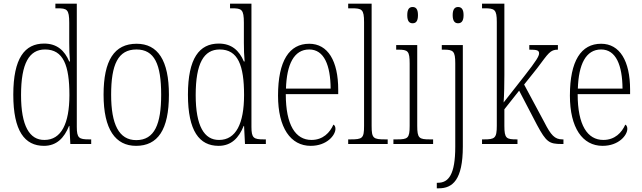

<svg xmlns="http://www.w3.org/2000/svg" viewBox="-20 -780 3479 1040"><path d="M218 10C287 10 328 -33 354 -98H356L361 0H474V-25H463C408 -25 396 -32 396 -93V-760H280V-735H290C343 -735 355 -730 355 -656V-548C355 -515 356 -479 359 -447H355C330 -506 289 -544 219 -544C114 -544 52 -465 52 -267C52 -70 114 10 218 10ZM221 -22C140 -21 94 -98 94 -265C94 -437 138 -512 224 -512C323 -512 356 -426 356 -265C356 -111 312 -22 221 -22Z M717 10C834 10 895 -76 895 -267C895 -453 835 -543 720 -543C599 -543 541 -453 541 -267C541 -78 606 10 717 10ZM718 -21C624 -21 582 -107 582 -267C582 -430 619 -512 719 -512C817 -512 853 -432 853 -267C853 -109 818 -21 718 -21Z M1164 10C1233 10 1274 -33 1300 -98H1302L1307 0H1420V-25H1409C1354 -25 1342 -32 1342 -93V-760H1226V-735H1236C1289 -735 1301 -730 1301 -656V-548C1301 -515 1302 -479 1305 -447H1301C1276 -506 1235 -544 1165 -544C1060 -544 998 -465 998 -267C998 -70 1060 10 1164 10ZM1167 -22C1086 -21 1040 -98 1040 -265C1040 -437 1084 -512 1170 -512C1269 -512 1302 -426 1302 -265C1302 -111 1258 -22 1167 -22Z M1663 10C1751 10 1797 -48 1797 -82C1797 -95 1792 -102 1786 -105C1767 -62 1730 -22 1667 -22C1581 -22 1528 -102 1528 -270H1812V-294C1812 -450 1756 -543 1655 -543C1547 -543 1486 -451 1486 -262C1486 -88 1554 10 1663 10ZM1771 -300H1529C1533 -431 1572 -512 1655 -512C1736 -512 1770 -426 1771 -300Z M1866 0H2080V-25H2068C2002 -25 1993 -30 1993 -98V-760H1866V-735H1885C1940 -735 1952 -730 1952 -660V-98C1952 -30 1943 -25 1877 -25H1866Z M2215 -654C2232 -654 2244 -664 2244 -698C2244 -732 2232 -742 2215 -742C2198 -742 2186 -732 2186 -698C2186 -664 2198 -654 2215 -654ZM2111 0H2326V-25H2309C2250 -25 2240 -31 2240 -99V-536H2126V-511H2136C2190 -511 2199 -504 2199 -435V-98C2199 -31 2189 -25 2130 -25H2111Z M2461 -654C2478 -654 2491 -664 2491 -698C2491 -732 2478 -742 2461 -742C2445 -742 2432 -732 2432 -698C2432 -664 2445 -654 2461 -654ZM2346 240H2357C2431 240 2487 195 2487 14V-536H2373V-511H2385C2435 -511 2446 -503 2446 -437V15C2446 165 2410 210 2352 210H2346Z M2591 0H2783V-25H2779C2723 -25 2712 -30 2712 -98V-188L2792 -289L2889 -103C2939 -10 2955 0 3022 0H3032V-25H3026C2985 -25 2964 -48 2929 -117L2819 -322L2890 -411C2951 -492 2960 -511 3002 -511V-536H2847V-511C2887 -511 2900 -508 2900 -491C2900 -476 2886 -452 2821 -369L2708 -225C2711 -264 2712 -333 2712 -374V-760H2591V-735H2604C2659 -735 2671 -729 2671 -661V-99C2671 -31 2660 -25 2601 -25H2591Z M3244 10C3332 10 3378 -48 3378 -82C3378 -95 3373 -102 3367 -105C3348 -62 3311 -22 3248 -22C3162 -22 3109 -102 3109 -270H3393V-294C3393 -450 3337 -543 3236 -543C3128 -543 3067 -451 3067 -262C3067 -88 3135 10 3244 10ZM3352 -300H3110C3114 -431 3153 -512 3236 -512C3317 -512 3351 -426 3352 -300Z"/></svg>

Font: Noto Serif Devanagari Condensed ExtraLight
Style: Regular
Weight: 200
Width: 3
Designer: Universal Thirst, Indian Type Foundry and the Monotype Design Team
Foundry: Monotype Imaging Inc.
Version: Version 2.004